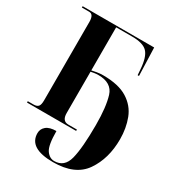

<svg xmlns="http://www.w3.org/2000/svg" viewBox="-222 -849 1132 1232"><g transform="rotate(30 344.5 -233.0)"><path d="M360 248Q523 248 591.5 148.5Q660 49 660 -94Q660 -176 633.5 -245Q607 -314 541.5 -355Q476 -396 361 -396Q338 -396 314.5 -392Q291 -388 279 -385V-704H398Q480 -704 511.5 -670Q543 -636 549 -548L552 -507H562L555 -714H25V-704H79Q113 -704 113 -649V-67Q113 -34 102.5 -22Q92 -10 67 -10H25V0H389V-10H325Q279 -10 279 -69V-375Q289 -377 303.5 -379.5Q318 -382 334 -382Q433 -382 456.5 -306Q480 -230 480 -96Q480 74 459 156Q438 238 363 238Q328 238 304 203.5Q280 169 280 64Q230 64 205.5 84.5Q181 105 181 136Q181 248 360 248Z"/></g></svg>

Font: Noto Serif Display SemiCondensed Extra
Style: Regular
Weight: 800
Width: 4
Designer: Monotype Design Team
Foundry: Monotype Imaging Inc.
Version: Version 1.900